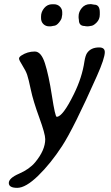

<svg xmlns="http://www.w3.org/2000/svg" viewBox="-20 -696 530 916"><path d="M214.4 -570.3Q197.8 -570.3 186.8 -581.3Q175.8 -592.3 175.8 -609.4V-617.7Q175.8 -639.2 190.9 -657.5Q206.1 -675.8 229.5 -675.8H236.3Q254.4 -675.8 265.6 -664.6Q276.9 -653.3 276.9 -638.2V-626.5L274.9 -614.7Q274.9 -605.5 262 -589.1Q249 -572.8 235.8 -572.8L222.7 -570.3ZM456.1 -637.7V-626Q456.1 -603.5 440.4 -587.9Q424.8 -572.3 412.6 -572.3Q409.7 -571.3 407.7 -571.3L399.4 -570.3H394.5L392.6 -570.8H389.2Q386.2 -571.8 384.8 -571.8Q356.4 -571.8 356.4 -600.6L355 -610.4V-618.7Q355 -639.6 370.4 -658Q385.7 -676.3 411.1 -676.3H414.6L429.2 -673.8Q456.1 -673.8 456.1 -637.7ZM195.8 -32.2Q195.8 -57.1 167 -136Q138.2 -214.8 127.2 -267.3Q116.2 -319.8 109.6 -339.1Q103 -358.4 86.9 -383.8Q70.8 -409.2 70.8 -416.5Q70.8 -423.8 82 -431.2Q110.8 -450.2 146 -450.2Q176.3 -450.2 194.3 -394.3Q212.4 -338.4 227.8 -238.5Q243.2 -138.7 250.5 -138.7Q279.3 -138.7 332.5 -247.1Q371.6 -326.2 382.8 -402.8Q387.2 -430.2 395 -442.4Q413.1 -469.7 453.1 -469.7Q480 -469.7 480 -447.3Q480 -418 442.4 -333.5Q331.1 -83 276.1 1Q221.2 85 161.9 142.6Q102.5 200.2 62.3 200.2Q22 200.2 22 177Q22 153.8 71 132.6Q120.1 111.3 147.5 78.6Q195.8 20.5 195.8 -32.2Z"/></svg>

Font: Averia Libre
Style: Italic
Weight: 400
Italic angle: -7.90001°
Version: Version 1.002